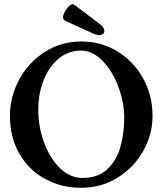

<svg xmlns="http://www.w3.org/2000/svg" viewBox="-20 -871 784 904"><path d="M26.9 -326.2Q26.9 -416 70.6 -496.8Q114.3 -577.6 191.4 -626.7Q268.6 -675.8 363.8 -675.8Q455.1 -675.8 531.7 -629.6Q608.4 -583.5 653.3 -503.2Q698.2 -422.9 698.2 -324.2Q698.2 -238.8 654.8 -160.9Q611.3 -83 534.4 -34.9Q457.5 13.2 361.8 13.2Q270.5 13.2 194.1 -27.6Q117.7 -68.4 72.3 -145.5Q26.9 -222.7 26.9 -326.2ZM564.9 -316.9Q564.9 -387.7 537.4 -461.9Q509.8 -536.1 462.6 -584.7Q415.5 -633.3 360.8 -632.8Q301.8 -632.8 256.1 -595Q210.4 -557.1 185.3 -493.4Q160.2 -429.7 160.2 -354Q160.2 -274.9 187.3 -200.4Q214.4 -126 262.5 -79.3Q310.5 -32.7 369.1 -33.2Q440.9 -33.2 484.6 -74Q528.3 -114.7 546.6 -178.5Q564.9 -242.2 564.9 -316.9ZM286.1 -773.4Q276.9 -779.3 276.9 -790Q276.9 -802.7 287.6 -819.8Q294.9 -832.5 304.7 -841.8Q314.5 -851.1 322.8 -851.1Q326.7 -851.1 329.1 -849.1L452.1 -756.3Q460.9 -750 466.1 -741.5Q471.2 -732.9 471.2 -725.1Q471.2 -719.2 468.8 -715.3Q463.4 -706.1 446.8 -706.1Q434.1 -706.1 419.9 -712.4Z"/></svg>

Font: JuniusX
Style: Bold
Weight: 700
Designer: Peter S. Baker
Foundry: Briery Creek Software
Version: Version 1.004